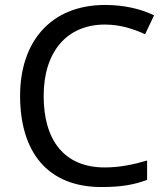

<svg xmlns="http://www.w3.org/2000/svg" viewBox="-20 -744 672 774"><path d="M403 -645C467 -645 521 -626 565 -606L601 -682C547 -709 477 -724 404 -724C183 -724 61 -574 61 -358C61 -133 170 10 389 10C468 10 520 1 573 -19V-97C519 -81 464 -69 402 -69C238 -69 156 -180 156 -357C156 -536 250 -645 403 -645Z"/></svg>

Font: Noto Sans Brahmi
Style: Regular
Weight: 400
Designer: Monotype Design Team
Foundry: Monotype Imaging Inc.
Version: Version 2.004